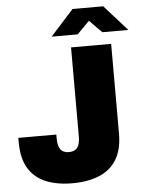

<svg xmlns="http://www.w3.org/2000/svg" viewBox="-60 -933 751 992"><g transform="rotate(-5 316.0 -436.5)"><path d="M275 12Q196 12 138 -12Q80 -36 48.5 -87.5Q17 -139 17 -223V-246H214V-227Q214 -186 228 -168Q242 -150 271 -150Q301 -150 315 -168Q329 -186 329 -227V-688H537V-223Q537 -140 505 -88Q473 -36 414 -12Q355 12 275 12ZM234 -752 354 -885H513L632 -752H497L408 -842H458L369 -752Z"/></g></svg>

Font: Archivo SemiCondensed Black
Style: Regular
Weight: 900
Width: 4
Designer: Hector Gatti
Foundry: Omnibus-Type
Version: Version 2.001